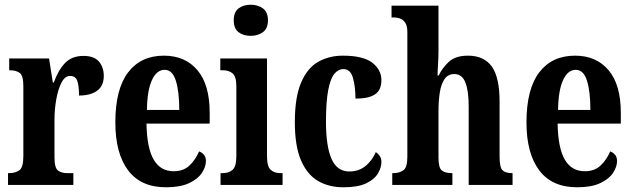

<svg xmlns="http://www.w3.org/2000/svg" viewBox="-20 -784 2685 814"><path d="M14 0V-50H18Q45 -50 62 -62Q79 -74 79 -122V-418Q79 -463 64 -474.5Q49 -486 22 -486H19V-536H188L204 -434H208Q227 -487 256 -517Q285 -547 334 -547Q379 -547 399.5 -523Q420 -499 420 -462Q420 -420 392 -399.5Q364 -379 315 -379Q315 -421 307.5 -441.5Q300 -462 277 -462Q255 -462 240.5 -433.5Q226 -405 218.5 -362.5Q211 -320 211 -277V-117Q211 -72 226 -61Q241 -50 265 -50H291V0Z M684 10Q577 10 523 -62Q469 -134 469 -265Q469 -406 523 -477Q577 -548 675 -548Q765 -548 817 -486.5Q869 -425 869 -306V-260H601Q603 -155 632 -106.5Q661 -58 716 -58Q758 -58 783.5 -82.5Q809 -107 824 -142Q836 -138 844.5 -128Q853 -118 853 -101Q853 -77 836 -51Q819 -25 781.5 -7.5Q744 10 684 10ZM740 -318Q740 -396 725.5 -442Q711 -488 678 -488Q644 -488 624 -444Q604 -400 603 -318Z M1043 -632Q1012 -632 991.5 -647.5Q971 -663 971 -698Q971 -733 991.5 -748.5Q1012 -764 1043 -764Q1073 -764 1094.5 -748.5Q1116 -733 1116 -698Q1116 -663 1094.5 -647.5Q1073 -632 1043 -632ZM915 0V-50H924Q950 -50 966 -64Q982 -78 982 -121V-418Q982 -459 966.5 -472.5Q951 -486 926 -486H914V-536H1112V-122Q1112 -78 1127.5 -64Q1143 -50 1169 -50H1178V0Z M1436 10Q1374 10 1328 -17Q1282 -44 1256 -104.5Q1230 -165 1230 -266Q1230 -373 1257 -435Q1284 -497 1330 -522.5Q1376 -548 1433 -548Q1520 -548 1558.5 -518Q1597 -488 1597 -444Q1597 -422 1588.5 -404.5Q1580 -387 1556 -376.5Q1532 -366 1487 -366Q1487 -416 1476.5 -453.5Q1466 -491 1436 -491Q1414 -491 1397.5 -471Q1381 -451 1371.5 -402Q1362 -353 1362 -267Q1362 -164 1385.5 -110.5Q1409 -57 1461 -57Q1502 -57 1530.5 -81Q1559 -105 1573 -139Q1583 -133 1590 -122.5Q1597 -112 1597 -97Q1597 -74 1582.5 -49Q1568 -24 1533 -7Q1498 10 1436 10Z M1643 0V-50H1648Q1673 -50 1690 -62Q1707 -74 1707 -119V-648Q1707 -675 1697.5 -688.5Q1688 -702 1674.5 -706Q1661 -710 1651 -710H1640V-760H1839V-570Q1839 -539 1837 -509Q1835 -479 1835 -464H1840Q1855 -496 1883 -522Q1911 -548 1964 -548Q2032 -548 2065 -502Q2098 -456 2098 -354V-121Q2098 -74 2110.5 -62Q2123 -50 2151 -50H2153V0H1967V-334Q1967 -399 1953 -434.5Q1939 -470 1906 -470Q1879 -470 1864.5 -448.5Q1850 -427 1844.5 -391.5Q1839 -356 1839 -312V-116Q1839 -72 1853.5 -61Q1868 -50 1895 -50H1898V0Z M2427 10Q2320 10 2266 -62Q2212 -134 2212 -265Q2212 -406 2266 -477Q2320 -548 2418 -548Q2508 -548 2560 -486.5Q2612 -425 2612 -306V-260H2344Q2346 -155 2375 -106.5Q2404 -58 2459 -58Q2501 -58 2526.5 -82.5Q2552 -107 2567 -142Q2579 -138 2587.5 -128Q2596 -118 2596 -101Q2596 -77 2579 -51Q2562 -25 2524.5 -7.5Q2487 10 2427 10ZM2483 -318Q2483 -396 2468.5 -442Q2454 -488 2421 -488Q2387 -488 2367 -444Q2347 -400 2346 -318Z"/></svg>

Font: Noto Serif ExtraCondensed
Style: Bold
Weight: 700
Width: 2
Designer: Monotype Design Team
Foundry: Monotype Imaging Inc.
Version: Version 2.014; ttfautohint (v1.8.4.7-5d5b)